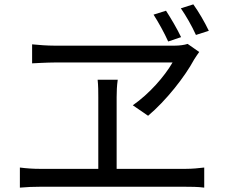

<svg xmlns="http://www.w3.org/2000/svg" viewBox="-20 -869 1040 879"><path d="M936 -728C917 -768 889 -816 865 -849L808 -831C832 -796 858 -751 877 -709ZM809 -699C791 -737 762 -786 740 -820L683 -802C706 -766 732 -719 750 -679ZM770 -583C733 -519 664 -440 588 -387L658 -339C740 -408 826 -517 869 -597C876 -609 884 -619 892 -631L839 -668C824 -663 801 -660 780 -660H229C195 -660 158 -663 127 -666V-579C127 -579 197 -583 233 -583ZM514 -96V-424C514 -450 515 -476 519 -504H427C430 -476 430 -448 430 -424V-96H162C133 -96 102 -98 71 -102V-10C103 -13 134 -14 162 -14H830C850 -14 888 -14 915 -10V-102C889 -99 861 -96 830 -96Z"/></svg>

Font: Noto Sans CJK KR Regular
Style: Regular
Weight: 400
Designer: Ryoko NISHIZUKA (kana & ideographs); Paul D. Hunt (Latin, Greek & Cyrillic); Wenlong ZHANG (bopomofo); Sandoll Communica
Foundry: Adobe Systems Incorporated
Version: Version 1.004;PS 1.004;hotconv 1.0.82;makeotf.lib2.5.63406